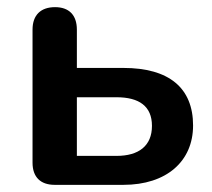

<svg xmlns="http://www.w3.org/2000/svg" viewBox="-20 -517 593 537"><path d="M133 0H325C446 0 520 -66 520 -166C520 -271 453 -327 325 -327H195V-434C195 -475 173 -497 134 -497C94 -497 71 -475 71 -434V-62C71 -22 93 0 133 0ZM306 -81H195V-245H306C369 -245 405 -220 405 -165C405 -109 368 -81 306 -81Z"/></svg>

Font: SN Pro SemiBold
Style: Regular
Weight: 600
Designer: Tobias Whetton
Foundry: Supernotes
Version: Version 1.003;Glyphs 3.3 (3324)